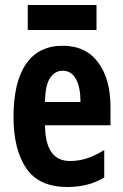

<svg xmlns="http://www.w3.org/2000/svg" viewBox="-20 -789 491 768"><path d="M231 -606Q323 -606 372.5 -539.5Q422 -473 422 -361V-288H160Q161 -215 186 -180Q211 -145 259 -145Q295 -145 327.5 -155.5Q360 -166 397 -189V-79Q364 -59 327 -50Q290 -41 250 -41Q135 -41 84.5 -116.5Q34 -192 34 -321Q34 -460 84 -533Q134 -606 231 -606ZM230 -506Q200 -506 180.5 -477.5Q161 -449 160 -381H302Q302 -439 284 -472.5Q266 -506 230 -506ZM366 -769V-669H91V-769Z"/></svg>

Font: Noto Sans Tamil UI ExtraCondensed
Style: Bold
Weight: 700
Width: 2
Designer: Jelle Bosma - Monotype Design Team
Foundry: Monotype Imaging Inc.
Version: Version 2.004; ttfautohint (v1.8.4.7-5d5b)